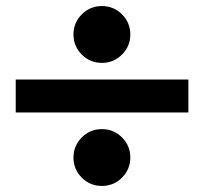

<svg xmlns="http://www.w3.org/2000/svg" viewBox="-20 -616 675 635"><path d="M223 -502Q223 -541 250.5 -568.5Q278 -596 317 -596Q356 -596 383.5 -568.5Q411 -541 411 -502Q411 -463 383.5 -435.5Q356 -408 317 -408Q278 -408 250.5 -435.5Q223 -463 223 -502ZM32 -353H603V-244H32ZM223 -95Q223 -134 250.5 -161.5Q278 -189 317 -189Q356 -189 383.5 -161.5Q411 -134 411 -95Q411 -56 383.5 -28.5Q356 -1 317 -1Q278 -1 250.5 -28.5Q223 -56 223 -95Z"/></svg>

Font: Martel Sans ExtraBold
Style: Regular
Weight: 800
Designer: Dan Reynolds and Mathieu Réguer
Foundry: Dan Reynolds and Mathieu Réguer
Version: Version 1.002; ttfautohint (v1.1) -l 5 -r 5 -G 72 -x 0 -D la